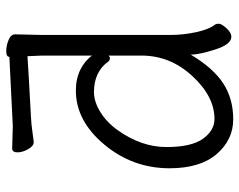

<svg xmlns="http://www.w3.org/2000/svg" viewBox="-96 -653 767 615"><g transform="rotate(-90 287.5 -345.5)"><path d="M415 -641 350 -637 224 -630Q199 -629 175.5 -625.5Q152 -622 141 -621H140Q127 -621 117 -639Q107 -657 107 -673.5Q107 -690 120 -690L191 -688L413 -699Q413 -709 431 -709Q449 -709 467 -701.5Q485 -694 485 -681L483 -592V-185Q483 -142 492 -100.5Q501 -59 517 -39Q519 -35 519 -27.5Q519 -20 505 -4Q491 12 477 12Q453 12 436.5 -39.5Q420 -91 420 -118Q377 -46 328 -14Q279 18 213 18Q147 18 101.5 -35Q56 -88 56 -186Q56 -304 132 -395Q208 -486 305 -486Q343 -486 372 -471.5Q401 -457 417 -434V-593ZM417 -381Q413 -377 407.5 -377Q402 -377 398 -382Q365 -428 300 -428Q269 -428 236 -407.5Q203 -387 178 -352Q124 -276 124 -196Q124 -116 150.5 -79Q177 -42 214 -42Q286 -42 351.5 -113Q417 -184 417 -276Z"/></g></svg>

Font: QiushuiShotai
Style: Regular
Weight: 600
Designer: Fontworks Inc.
Foundry: Fontworks Inc.
Version: Version 1.250